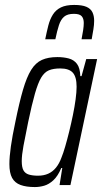

<svg xmlns="http://www.w3.org/2000/svg" viewBox="-20 -749 413 777"><path d="M121 8Q86 8 63 -0.5Q40 -9 29 -29Q18 -49 18 -85Q18 -114 24 -156.5Q30 -199 42 -255Q58 -334 73 -385.5Q88 -437 106 -466Q124 -495 149.5 -506.5Q175 -518 212 -518Q237 -518 258 -512.5Q279 -507 291.5 -490.5Q304 -474 305 -441H310L329 -510H373L265 0H221L232 -69H228Q214 -36 196 -19.5Q178 -3 159 2.5Q140 8 121 8ZM134 -38Q157 -38 175 -46Q193 -54 206.5 -70.5Q220 -87 229 -112Q236 -129 244 -156.5Q252 -184 260 -216.5Q268 -249 275 -283Q282 -317 286 -347Q290 -377 290 -398Q290 -438 274.5 -455Q259 -472 224 -472Q196 -472 178 -464.5Q160 -457 147 -435.5Q134 -414 121.5 -370.5Q109 -327 94 -255Q82 -197 75 -159Q68 -121 68 -97Q68 -72 75 -59.5Q82 -47 97 -42.5Q112 -38 134 -38ZM163 -590Q169 -620 175.5 -645.5Q182 -671 194 -690Q206 -709 226.5 -719Q247 -729 280 -729Q312 -729 329.5 -721.5Q347 -714 354 -699.5Q361 -685 361 -665Q361 -649 358 -630.5Q355 -612 351 -590H310Q314 -610 316.5 -627Q319 -644 319 -656Q319 -674 310.5 -683.5Q302 -693 279 -693Q253 -693 239.5 -681.5Q226 -670 218.5 -647Q211 -624 204 -590Z"/></svg>

Font: Saira ExtraCondensed Light
Style: Italic
Weight: 300
Width: 2
Italic angle: -12°
Designer: Hector Gatti with collaboration of the Omnibus-Type team
Foundry: Omnibus-Type
Version: Version 1.101